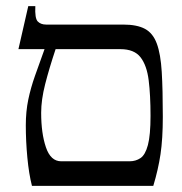

<svg xmlns="http://www.w3.org/2000/svg" viewBox="-20 -605 593 625"><path d="M381 -525Q426 -525 452 -511Q478 -497 490.5 -463Q503 -429 506.5 -371Q510 -313 510 -225Q510 -153 502.5 -103Q495 -53 479 0H84Q74 -39 69 -92.5Q64 -146 64 -197Q64 -242 72 -280.5Q80 -319 94 -358.5Q108 -398 125 -445H40L72 -585H95Q93 -545 103 -535Q113 -525 130 -525ZM179 -80H402Q422 -80 437.5 -90.5Q453 -101 461.5 -133Q470 -165 470 -228Q470 -295 464 -343.5Q458 -392 437.5 -418.5Q417 -445 372 -445H161Q140 -382 127 -331Q114 -280 114 -238Q114 -171 129.5 -125.5Q145 -80 179 -80Z"/></svg>

Font: Bona Nova
Style: Regular
Weight: 400
Designer: Mateusz Machalski
Foundry: Capitalics
Version: Version 4.001; ttfautohint (v1.8.3)